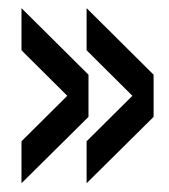

<svg xmlns="http://www.w3.org/2000/svg" viewBox="-20 -542 406 460"><path d="M187.5 -421.5V-522.5L348 -363V-262ZM187.5 -103V-203.5L348 -363V-262ZM31.5 -421.5V-522.5L192 -363V-262ZM31.5 -103V-203.5L192 -363V-262Z"/></svg>

Font: Big Shoulders Medium
Style: Regular
Weight: 500
Designer: Patric King
Foundry: XO Type Co
Version: Version 2.002